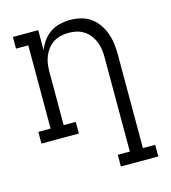

<svg xmlns="http://www.w3.org/2000/svg" viewBox="-110 -627 821 922"><g transform="rotate(-15 300.0 -166.5)"><path d="M377 205V147H437V-320Q437 -340 434.5 -360Q432 -380 424.5 -398.5Q417 -417 405 -433Q393 -449 376 -460Q359 -471 339.5 -475.5Q320 -480 300 -480Q280 -480 260.5 -475.5Q241 -471 224 -460Q207 -449 195 -433Q183 -417 175.5 -398.5Q168 -380 165.5 -360Q163 -340 163 -320V-58H223V0H37V-58H98V-472H37V-530H163V-430Q172 -454 187.5 -475.5Q203 -497 224.5 -511.5Q246 -526 272 -532Q298 -538 323 -538Q350 -538 376.5 -531.5Q403 -525 424.5 -509.5Q446 -494 461.5 -472Q477 -450 486 -425Q495 -400 498.5 -373.5Q502 -347 502 -320V147H563V205Z"/></g></svg>

Font: Iosevka Slab Light Extended
Style: Regular
Weight: 300
Width: 7
Monospace: yes
Designer: Belleve Invis
Foundry: Belleve Invis
Version: Version 11.1.0; ttfautohint (v1.8.3)